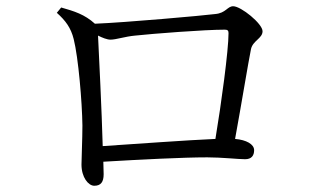

<svg xmlns="http://www.w3.org/2000/svg" viewBox="-20 -648 1040 615"><path d="M176 -624 162 -607C190 -582 207 -559 216 -523C231 -464 243 -321 244 -246C244 -203 241 -141 241 -121C241 -80 263 -53 282 -53C303 -53 312 -65 312 -90L311 -130C431 -137 566 -144 644 -144C690 -144 743 -138 765 -138C786 -138 794 -150 794 -167C794 -186 769 -200 733 -203C753 -312 775 -447 784 -491C790 -518 821 -525 821 -548C821 -572 752 -628 727 -628C708 -628 704 -606 669 -603C630 -598 383 -576 284 -572C251 -602 218 -612 176 -624ZM294 -534C308 -527 323 -521 334 -521C352 -521 380 -531 413 -534C468 -540 636 -553 700 -553C709 -553 712 -550 712 -542C712 -486 689 -317 670 -203C577 -199 416 -187 309 -180C306 -291 297 -473 294 -534Z"/></svg>

Font: Source Han Serif KR
Style: Regular
Weight: 400
Designer: Ryoko NISHIZUKA 西塚涼子 (kana & ideographs); Frank Grießhammer (Latin, Greek & Cyrillic); Wenlong ZHANG 张文龙 (bopomofo); San
Foundry: Adobe
Version: Version 2.001;hotconv 1.1.0;makeotfexe 2.6.0